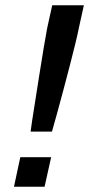

<svg xmlns="http://www.w3.org/2000/svg" viewBox="-20 -708 338 728"><path d="M96 -209Q101 -247 110 -302.5Q119 -358 128 -417Q137 -476 145.5 -525.5Q154 -575 159 -602L178 -688H298L279 -602Q275 -581 266 -544Q257 -507 245.5 -462.5Q234 -418 221.5 -371Q209 -324 197.5 -282Q186 -240 177 -209ZM33 0 57 -112H174L149 0Z"/></svg>

Font: Saira Medium
Style: Italic
Weight: 500
Italic angle: -12°
Designer: Hector Gatti with collaboration of the Omnibus-Type team
Foundry: Omnibus-Type
Version: Version 1.100; ttfautohint (v1.8.3)